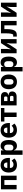

<svg xmlns="http://www.w3.org/2000/svg" viewBox="2811 -3388 777 6439"><g transform="rotate(-90 3199.5 -168.5)"><path d="M69 -525V0H217V-410H380V0H528V-525Z M885 12C981 12 1058 -21 1105 -75L1031 -167C998 -133 964 -104 902 -104C823 -104 786 -148 786 -217V-225H1123V-269C1123 -411 1053 -537 879 -537C721 -537 633 -429 633 -263C633 -95 724 12 885 12ZM882 -428C941 -428 970 -385 970 -321V-312H786V-320C786 -385 823 -428 882 -428Z M1228 -525V200H1376V-88H1381C1396 -31 1454 12 1522 12C1655 12 1724 -85 1724 -263C1724 -441 1655 -537 1522 -537C1454 -537 1396 -495 1381 -437H1376V-525ZM1473 -108C1417 -108 1376 -137 1376 -185V-340C1376 -388 1417 -417 1473 -417C1529 -417 1570 -374 1570 -308V-217C1570 -151 1529 -108 1473 -108Z M2055 12C2151 12 2228 -21 2275 -75L2201 -167C2168 -133 2134 -104 2072 -104C1993 -104 1956 -148 1956 -217V-225H2293V-269C2293 -411 2223 -537 2049 -537C1891 -537 1803 -429 1803 -263C1803 -95 1894 12 2055 12ZM2052 -428C2111 -428 2140 -385 2140 -321V-312H1956V-320C1956 -385 1993 -428 2052 -428Z M2496 -410V0H2644V-410H2796V-525H2344V-410Z M2885 -525V0H3186C3290 0 3352 -59 3352 -152C3352 -223 3307 -265 3221 -273V-278C3297 -288 3332 -326 3332 -393C3332 -472 3280 -525 3184 -525ZM3141 -309H3029V-420H3141C3167 -420 3183 -404 3183 -378V-351C3183 -325 3167 -309 3141 -309ZM3159 -105H3029V-221H3159C3186 -221 3203 -205 3203 -178V-147C3203 -120 3186 -105 3159 -105Z M3674 12C3828 12 3920 -94 3920 -263C3920 -432 3828 -537 3674 -537C3520 -537 3428 -432 3428 -263C3428 -94 3520 12 3674 12ZM3674 -105C3616 -105 3582 -143 3582 -209V-316C3582 -382 3616 -420 3674 -420C3732 -420 3766 -382 3766 -316V-209C3766 -143 3732 -105 3674 -105Z M4025 -525V200H4173V-88H4178C4193 -31 4251 12 4319 12C4452 12 4521 -85 4521 -263C4521 -441 4452 -537 4319 -537C4251 -537 4193 -495 4178 -437H4173V-525ZM4270 -108C4214 -108 4173 -137 4173 -185V-340C4173 -388 4214 -417 4270 -417C4326 -417 4367 -374 4367 -308V-217C4367 -151 4326 -108 4270 -108Z M4633 -525V0H4765L4911 -221L4972 -333H4975L4962 -211V0H5107V-525H4975L4829 -304L4768 -192H4765L4778 -314V-525Z M5191 -115V6H5236C5298 6 5338 -6 5370 -38C5414 -82 5443 -169 5443 -351V-410H5570V0H5718V-525H5301V-359C5301 -215 5285 -151 5259 -115Z M5856 -525V0H5988L6134 -221L6195 -333H6198L6185 -211V0H6330V-525H6198L6052 -304L5991 -192H5988L6001 -314V-525Z"/></g></svg>

Font: Braiins Sans
Style: Bold
Weight: 700
Designer: Mike Abbink, Paul van der Laan, Pieter van Rosmalen, Jiri Chlebus, Lubos Buracinsky
Foundry: Bold Monday, Sudetype
Version: Version 1.000;hotconv 1.0.109;makeotfexe 2.5.65596